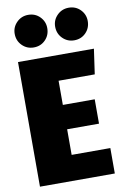

<svg xmlns="http://www.w3.org/2000/svg" viewBox="-101 -999 673 1056"><g transform="rotate(-10 235.0 -471.0)"><path d="M458 -696 438 -556H236V-421H414V-285H236V-142H452V0H34V-696ZM225 -852Q225 -813 199 -786.5Q173 -760 134 -760Q96 -760 69.5 -786.5Q43 -813 43 -852Q43 -889 69.5 -915.5Q96 -942 134 -942Q173 -942 199 -915.5Q225 -889 225 -852ZM451 -852Q451 -813 425 -786.5Q399 -760 360 -760Q322 -760 295.5 -786.5Q269 -813 269 -852Q269 -889 295.5 -915.5Q322 -942 360 -942Q399 -942 425 -915.5Q451 -889 451 -852Z"/></g></svg>

Font: Fira Sans Condensed Black
Style: Regular
Weight: 900
Width: 3
Designer: Carrois Corporate & Edenspiekermann AG
Foundry: Carrois Corporate GbR & Edenspiekermann AG
Version: Version 4.203